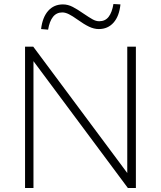

<svg xmlns="http://www.w3.org/2000/svg" viewBox="-20 -938 803 958"><path d="M105 0V-705H146L629 -56H615V-705H658V0H618L135 -649H147V0ZM220 -790 185 -793Q192 -852 220.5 -884Q249 -916 294 -916Q319 -916 343 -903.5Q367 -891 397 -870Q425 -851 442 -841.5Q459 -832 475 -832Q505 -832 522 -854Q539 -876 546 -918L581 -916Q575 -857 546.5 -825Q518 -793 473 -793Q449 -793 424 -805Q399 -817 367 -840Q342 -858 324 -867Q306 -876 291 -876Q262 -876 244.5 -854Q227 -832 220 -790Z"/></svg>

Font: Nunito Sans 10pt ExtraLight
Style: Regular
Weight: 250
Designer: Vernon Adams
Foundry: Vernon Adams
Version: Version 3.101;gftools[0.9.27]